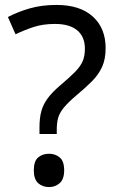

<svg xmlns="http://www.w3.org/2000/svg" viewBox="-20 -744 474 778"><path d="M140 -228Q140 -266 147.5 -293.5Q155 -321 173.5 -346Q192 -371 224 -398Q263 -431 284.5 -453Q306 -475 315 -496Q324 -517 324 -547Q324 -595 293 -621Q262 -647 203 -647Q154 -647 116 -634.5Q78 -622 43 -605L12 -675Q52 -696 100.5 -710Q149 -724 209 -724Q304 -724 356 -677Q408 -630 408 -549Q408 -504 393.5 -472.5Q379 -441 352.5 -414.5Q326 -388 290 -358Q257 -330 239.5 -309Q222 -288 216 -267.5Q210 -247 210 -218V-201H140ZM117 -54Q117 -91 134.5 -106Q152 -121 179 -121Q204 -121 222 -106Q240 -91 240 -54Q240 -18 222 -2Q204 14 179 14Q152 14 134.5 -2Q117 -18 117 -54Z"/></svg>

Font: Noto Sans Mandaic
Style: Regular
Weight: 400
Designer: Monotype Design Team
Foundry: Monotype Imaging Inc.
Version: Version 2.002; ttfautohint (v1.8.4.7-5d5b)